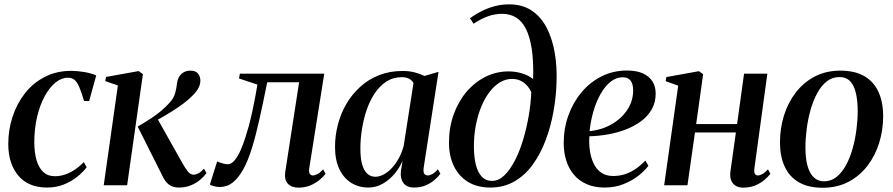

<svg xmlns="http://www.w3.org/2000/svg" viewBox="-20 -851 4102 882"><path d="M196 10.5Q110.5 10.5 64.2 -44.2Q18 -99 18 -190Q18 -253.5 37.2 -313.2Q56.5 -373 93.5 -421Q130.5 -469 184.5 -497.2Q238.5 -525.5 307.5 -525.5Q334.5 -525.5 366.5 -520.2Q398.5 -515 422 -504.5L389.5 -386.5L366 -387.5Q354 -428.5 343.8 -451.8Q333.5 -475 321.8 -484.5Q310 -494 291.5 -494Q262.5 -494 235 -471.8Q207.5 -449.5 185.5 -409.2Q163.5 -369 150.5 -314.5Q137.5 -260 137.5 -195.5Q138 -148.5 148.2 -114Q158.5 -79.5 179.2 -60.5Q200 -41.5 231.5 -41.5Q257.5 -41.5 281 -50Q304.5 -58.5 325.8 -73Q347 -87.5 365 -106.5L378 -82.5Q360.5 -59.5 333.8 -38.2Q307 -17 272.5 -3.2Q238 10.5 196 10.5Z M456.5 0 521.5 -458.5 463.5 -478.5 467 -497.5 617 -524.5 636.5 -510.5 564 0ZM802 10.5Q781.5 10.5 766.8 3.5Q752 -3.5 740.8 -18.5Q729.5 -33.5 719 -57.5L612.5 -269.5Q647.5 -290 673.8 -307.2Q700 -324.5 720.5 -341.8Q741 -359 757.5 -377.5Q778 -399 784.8 -424Q791.5 -449 793 -467.5Q795.5 -487 804 -500Q812.5 -513 825.5 -519.8Q838.5 -526.5 853.5 -526.5Q879 -526.5 889.5 -513.2Q900 -500 900.5 -481.5Q900.5 -461.5 889.5 -443Q878.5 -424.5 860.5 -408Q846 -393 822 -375Q798 -357 769.2 -339Q740.5 -321 712.2 -305.2Q684 -289.5 660.5 -278.5L700 -311.5L819 -99.5Q831.5 -77.5 843.2 -63Q855 -48.5 869 -48.5Q879 -48.5 891.2 -54.8Q903.5 -61 917 -76L928.5 -56Q918 -41 900 -25.5Q882 -10 857.2 0.2Q832.5 10.5 802 10.5Z M1400.5 -77.5Q1398 -58.5 1403.8 -51.8Q1409.5 -45 1416.5 -45Q1426 -45 1438 -51.2Q1450 -57.5 1464.5 -73L1475.5 -52.5Q1465 -38.5 1447 -23.8Q1429 -9 1404.8 1Q1380.5 11 1351 11Q1319 11 1302 -7.5Q1285 -26 1290.5 -62L1354 -473H1207.5Q1189 -380.5 1172 -304.2Q1155 -228 1137 -169.8Q1119 -111.5 1097.5 -73Q1074.5 -32.5 1048.8 -12.2Q1023 8 989 8Q976.5 8 962.2 4.2Q948 0.5 944 -3L977.5 -109.5Q981.5 -107.5 989.8 -104.5Q998 -101.5 1007.8 -99Q1017.5 -96.5 1025.5 -96.5Q1043 -96.5 1058 -114.8Q1073 -133 1085.2 -160.8Q1097.5 -188.5 1107 -218.8Q1116.5 -249 1123.5 -274Q1132.5 -308.5 1140 -343.5Q1147.5 -378.5 1153.2 -409.5Q1159 -440.5 1162.5 -462.5L1078 -490.5L1082 -512.5H1469.5Z M1926.5 -82.5Q1923.5 -61 1929 -53Q1934.5 -45 1945 -45Q1954.5 -45 1966.8 -51.8Q1979 -58.5 1991.5 -73.5L2003 -53Q1994.5 -40.5 1977.5 -25.5Q1960.5 -10.5 1936.8 0Q1913 10.5 1883 10.5Q1848.5 10.5 1833.2 -10.2Q1818 -31 1821.5 -64.5L1829.5 -113.5Q1817 -82 1793.2 -53.5Q1769.5 -25 1738.5 -7.2Q1707.5 10.5 1672 10.5Q1628 10.5 1593.2 -11.2Q1558.5 -33 1538.8 -74.5Q1519 -116 1519 -176Q1519 -228 1532.2 -278.8Q1545.5 -329.5 1571.2 -373.8Q1597 -418 1634.8 -452.2Q1672.5 -486.5 1721.5 -505.8Q1770.5 -525 1830 -525Q1858.5 -525 1883.8 -518.8Q1909 -512.5 1929.5 -502L1994.5 -521ZM1879.5 -469.5Q1873.5 -481 1860 -488.8Q1846.5 -496.5 1825.5 -496.5Q1786 -496.5 1755.2 -476.5Q1724.5 -456.5 1701.8 -422.8Q1679 -389 1664.5 -346.2Q1650 -303.5 1642.8 -258Q1635.5 -212.5 1635.5 -169.5Q1635.5 -122.5 1644.2 -93.8Q1653 -65 1668.5 -52Q1684 -39 1704 -39Q1723.5 -39 1743.2 -49.8Q1763 -60.5 1780.8 -79.8Q1798.5 -99 1812.5 -125Q1826.5 -151 1834.5 -181.5Z M2232 10.5Q2172.5 10.5 2130.2 -15.2Q2088 -41 2065.2 -87.5Q2042.5 -134 2042.5 -196Q2042.5 -265 2063.8 -324.5Q2085 -384 2122.5 -428.5Q2160 -473 2209.8 -498Q2259.5 -523 2316.5 -523Q2350 -523 2380.2 -513.2Q2410.5 -503.5 2429 -487.5Q2431.5 -568.5 2422.8 -625.8Q2414 -683 2395.8 -718.8Q2377.5 -754.5 2350 -771Q2322.5 -787.5 2287 -787.5Q2254 -787.5 2222.5 -776.5Q2191 -765.5 2155.5 -742L2139 -767Q2164.5 -786 2193.8 -800.5Q2223 -815 2254.2 -823Q2285.5 -831 2318.5 -831Q2380 -831 2422.8 -802.2Q2465.5 -773.5 2491.5 -723Q2517.5 -672.5 2528.5 -607.5Q2539.5 -542.5 2536.5 -470Q2534.5 -404.5 2522.2 -336.8Q2510 -269 2486.5 -206.8Q2463 -144.5 2427.8 -95.5Q2392.5 -46.5 2343.8 -18Q2295 10.5 2232 10.5ZM2240.5 -20Q2270.5 -20 2296.5 -45Q2322.5 -70 2344.5 -112.2Q2366.5 -154.5 2382.5 -207.2Q2398.5 -260 2408.5 -317Q2418.5 -374 2420.5 -427.5Q2415 -441.5 2403.2 -455.5Q2391.5 -469.5 2373.8 -479Q2356 -488.5 2331.5 -488.5Q2303 -488.5 2276.8 -472.8Q2250.5 -457 2228.8 -428.5Q2207 -400 2191 -361.2Q2175 -322.5 2166 -276Q2157 -229.5 2157 -178.5Q2157 -131.5 2165.5 -96Q2174 -60.5 2192.5 -40.2Q2211 -20 2240.5 -20Z M2958.5 -89.5Q2943 -68 2914 -44.8Q2885 -21.5 2845 -5.5Q2805 10.5 2757 10.5Q2709.5 10.5 2674 -5.5Q2638.5 -21.5 2615.2 -49.8Q2592 -78 2580.8 -114.8Q2569.5 -151.5 2569.5 -193Q2569.5 -261 2591.2 -321.2Q2613 -381.5 2652 -427.8Q2691 -474 2744 -500.5Q2797 -527 2859.5 -527Q2905 -527 2934 -513.5Q2963 -500 2977.5 -476.5Q2992 -453 2992 -422Q2992 -380.5 2974 -348.8Q2956 -317 2924.8 -294Q2893.5 -271 2854.2 -256Q2815 -241 2772 -233.5Q2729 -226 2687.5 -225Q2685 -190 2690 -157.2Q2695 -124.5 2707.8 -98.5Q2720.5 -72.5 2742.5 -57.5Q2764.5 -42.5 2797 -42.5Q2827 -42.5 2853.2 -51.5Q2879.5 -60.5 2902.5 -76.8Q2925.5 -93 2944.5 -113.5ZM2840.5 -496Q2810 -496 2784.2 -475Q2758.5 -454 2738.5 -418.5Q2718.5 -383 2705.8 -338.8Q2693 -294.5 2688.5 -248.5Q2722.5 -252 2752.8 -263Q2783 -274 2808 -291.8Q2833 -309.5 2851 -331.8Q2869 -354 2878.8 -380.2Q2888.5 -406.5 2888.5 -435Q2888.5 -466 2876.5 -481Q2864.5 -496 2840.5 -496Z M3445.5 -77.5Q3443 -59 3448 -52Q3453 -45 3460.5 -45Q3470 -45 3481.8 -51.2Q3493.5 -57.5 3508 -73L3519 -52.5Q3508.5 -39 3491.2 -24.2Q3474 -9.5 3449.5 0.8Q3425 11 3393.5 11Q3376.5 11 3362 3.8Q3347.5 -3.5 3339.8 -20Q3332 -36.5 3335.5 -64.5L3360.5 -242.5H3172.5L3138 0H3031L3095.5 -457.5L3038 -478L3041 -497L3191 -524L3210 -510L3178 -281H3366L3398 -512.5H3505Z M3840.5 -526.5Q3906.5 -526.5 3950 -501.5Q3993.5 -476.5 4015.2 -429.5Q4037 -382.5 4037 -317Q4037 -254 4018.8 -195Q4000.5 -136 3965 -89.5Q3929.5 -43 3877.8 -15.8Q3826 11.5 3759 11.5Q3693 11.5 3649.5 -13.8Q3606 -39 3584.5 -86Q3563 -133 3563 -197Q3563 -261.5 3581.5 -320.8Q3600 -380 3636 -426.5Q3672 -473 3723.5 -499.8Q3775 -526.5 3840.5 -526.5ZM3835.5 -497Q3803 -497 3777.5 -476.8Q3752 -456.5 3733.8 -422.5Q3715.5 -388.5 3703.5 -346.2Q3691.5 -304 3685.8 -259Q3680 -214 3680 -172.5Q3680 -122.5 3689.8 -88Q3699.5 -53.5 3718.8 -35.8Q3738 -18 3765.5 -18Q3797.5 -18 3822.8 -38.2Q3848 -58.5 3866.5 -92.5Q3885 -126.5 3896.8 -168.8Q3908.5 -211 3914.2 -255.2Q3920 -299.5 3920 -340.5Q3920 -385 3912.5 -420.2Q3905 -455.5 3886.8 -476.2Q3868.5 -497 3835.5 -497Z"/></svg>

Font: Merriweather 120pt Medium
Style: Italic
Weight: 500
Italic angle: -7.8°
Version: Version 2.101